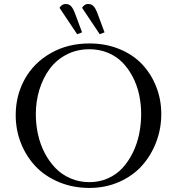

<svg xmlns="http://www.w3.org/2000/svg" viewBox="-20 -927 877 955"><path d="M58.1 -354Q58.1 -452.1 103 -533.2Q147.9 -614.3 232.4 -662.6Q316.9 -710.9 424.8 -710.9Q505.9 -710.9 573.7 -683.1Q641.6 -655.3 686.8 -607.4Q731.9 -559.6 757.1 -495.6Q782.2 -431.6 782.2 -359.9Q782.2 -286.6 756.8 -220Q731.4 -153.3 686 -102.8Q640.6 -52.2 572.8 -22.2Q504.9 7.8 424.8 7.8Q342.8 7.8 273.2 -21.2Q203.6 -50.3 157 -99.6Q110.4 -148.9 84.2 -214.8Q58.1 -280.8 58.1 -354ZM158.2 -358.9Q158.2 -307.1 169.2 -257.8Q180.2 -208.5 202.6 -165.5Q225.1 -122.6 256.6 -90.3Q288.1 -58.1 331.3 -39.6Q374.5 -21 424.8 -21Q474.1 -21 516.6 -39.8Q559.1 -58.6 589.1 -91.3Q619.1 -124 640.4 -167.2Q661.6 -210.4 671.9 -259.3Q682.1 -308.1 682.1 -359.9Q682.1 -409.7 671.9 -456.5Q661.6 -503.4 640.4 -544.4Q619.1 -585.4 589.1 -616.2Q559.1 -647 516.6 -664.6Q474.1 -682.1 424.8 -682.1Q361.8 -682.1 310.5 -655.3Q259.3 -628.4 226.3 -583.3Q193.4 -538.1 175.8 -480.5Q158.2 -422.9 158.2 -358.9ZM275.9 -888.2Q288.1 -907.2 306.2 -907.2Q323.2 -907.2 333.5 -896.2Q343.8 -885.3 354 -857.9L388.2 -766.1L363.8 -756.8ZM388.2 -888.2Q400.4 -907.2 418 -907.2Q435.1 -907.2 445.3 -896.2Q455.6 -885.3 465.8 -857.9L500 -766.1L476.1 -756.8Z"/></svg>

Font: Dihjauti S
Style: Bold
Weight: 700
Designer: T. Christopher White
Version: Version 3.0.0